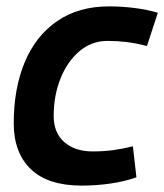

<svg xmlns="http://www.w3.org/2000/svg" viewBox="-20 -571 514 601"><path d="M236 10Q130 10 76.5 -41.5Q23 -93 23 -185Q23 -294 57.5 -376.5Q92 -459 159 -505Q226 -551 321 -551Q361 -551 401 -546Q441 -541 474 -531L440 -427Q405 -436 375.5 -439.5Q346 -443 317 -443Q267 -443 229 -411Q191 -379 169.5 -325.5Q148 -272 148 -208Q148 -155 181.5 -126Q215 -97 270 -97Q304 -97 334 -101Q364 -105 396 -113L407 -16Q371 -3 326 3.5Q281 10 236 10Z"/></svg>

Font: Georama SemiBold
Style: Italic
Weight: 600
Italic angle: -9°
Designer: Jean-Baptiste Levee
Foundry: Production Type
Version: Version 1.000